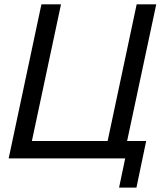

<svg xmlns="http://www.w3.org/2000/svg" viewBox="-20 -730 775 885"><path d="M528.8 134.8 557.1 0H20L170.9 -710H261.2L127 -80.1H476.1L609.9 -710H700.2L565.9 -80.1H653.8L608.9 134.8Z"/></svg>

Font: Rawline Medium
Style: Italic
Weight: 500
Italic angle: -12°
Designer: Matt McInerney, Pablo Impallari, Rodrigo Fuenzalida
Foundry: Matt McInerney, Pablo Impallari, Rodrigo Fuenzalida
Version: Version 4.020;PS 004.020;hotconv 1.0.88;makeotf.lib2.5.64775